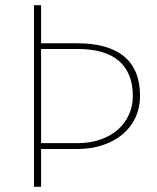

<svg xmlns="http://www.w3.org/2000/svg" viewBox="-20 -723 606 743"><path d="M279.5 -169Q329 -169 368.8 -183Q408.5 -197 436.2 -221.5Q464 -246 479 -279.5Q494 -313 494 -351.5Q494 -440.5 440.5 -487Q387 -533.5 279.5 -533.5H139V-169ZM279.5 -555.5Q398.5 -555.5 460.2 -504.5Q522 -453.5 522 -351.5Q522 -307 504.8 -269.2Q487.5 -231.5 455.5 -204.2Q423.5 -177 378.8 -161.8Q334 -146.5 279.5 -146.5H139V0H111.5V-703H139V-555.5Z"/></svg>

Font: Lato ExtraLight
Style: Regular
Weight: 275
Designer: Lukasz Dziedzic with Adam Twardoch and Botio Nikoltchev
Foundry: tyPoland Lukasz Dziedzic
Version: Version 2.015; 2015-08-06; http://www.latofonts.com/